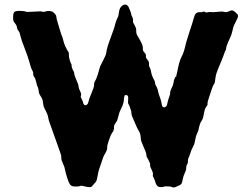

<svg xmlns="http://www.w3.org/2000/svg" viewBox="-20 -828 1115 852"><path d="M680.7 -426.8Q683.1 -415 684.1 -411.6Q685.1 -408.2 689.9 -395.5Q694.8 -382.8 697.3 -368.2Q699.2 -353.5 705.1 -352.1Q721.2 -349.6 723.6 -374Q724.1 -378.9 734.9 -410.2V-417.5Q735.4 -423.8 740.2 -434.1Q745.1 -444.3 746.6 -448.2Q748 -452.1 749 -456.5Q750 -460.9 751 -466.3Q752 -471.7 752.9 -474.6Q753.9 -477.5 755.9 -481Q757.8 -484.9 757.8 -486.8H761.2L766.1 -507.8Q775.4 -556.2 784.2 -572.8Q794.9 -592.8 800.3 -616.2Q805.2 -639.6 819.8 -683.6Q836.4 -733.4 840.8 -750.5Q846.2 -773.9 864.7 -773.9H874L884.8 -776.9L895 -772.9Q897 -772 901.9 -773.4Q906.7 -774.9 908.2 -774.9L924.8 -773.9L963.9 -776.9L984.9 -773.9Q985.8 -773.9 1007.8 -782.2Q1017.6 -782.2 1032.2 -766.1Q1041 -759.3 1030.8 -740.7Q1028.8 -736.3 1024.4 -727.5Q1020 -718.8 1017.6 -713.9Q1015.1 -709 1012.2 -694.3Q1008.8 -679.7 1006.8 -674.3Q1004.9 -668.9 1001.5 -661.6Q998 -654.3 991.2 -638.2Q984.4 -622.1 983.9 -616.7Q983.9 -611.3 982.9 -608.4Q981.9 -605.5 979.5 -601.6Q977.1 -597.7 974.1 -587.9Q971.2 -578.1 957.5 -545.9Q943.8 -513.7 940.4 -502.4Q937 -491.2 935.5 -478.5Q934.1 -465.8 933.1 -461.9Q932.1 -458 929.2 -454.1Q926.8 -450.2 924.8 -446.3Q922.9 -442.4 918.9 -430.2Q915 -418 908.2 -397.5Q901.4 -377 900.9 -372.1V-362.8Q898.9 -358.9 893.6 -351.6Q888.2 -344.2 885.3 -326.2Q881.3 -299.8 874 -291Q866.7 -282.2 859.9 -248Q850.1 -228.5 847.7 -213.9Q845.2 -199.7 842.8 -191.4Q840.3 -183.1 835 -173.8Q830.1 -164.1 828.6 -160.2Q827.1 -156.2 823.7 -145.5Q820.3 -134.8 817.4 -129.4Q814.5 -124 814 -115.7Q814 -106.9 813 -104Q812 -101.1 809.6 -97.2Q806.2 -91.8 806.2 -82.5Q806.6 -73.2 800.8 -62Q793.9 -48.3 791 -33.2Q788.6 -18.1 785.2 -12.7Q781.2 -7.8 776.4 -5.9Q771.5 -3.9 761.2 1Q750.5 5.9 744.1 2.4Q737.3 -1 725.1 -1H710.9Q705.1 2 700.2 2H690.9Q675.3 2 669.4 -19.5Q668 -24.9 667 -27.8L658.2 -46.9Q658.2 -48.8 658.7 -55.7Q659.2 -62.5 652.8 -75.2Q646 -87.4 646 -93.3V-102.1Q638.2 -121.6 630.9 -131.8Q629.9 -134.8 629.4 -141.6Q628.9 -148.4 626 -155.3Q623 -162.1 616.7 -177.7Q610.4 -193.4 607.4 -200.2Q604.5 -207 604.5 -216.8Q603.5 -234.9 596.7 -245.6Q589.8 -255.9 581.1 -277.3Q572.3 -298.8 567.4 -309.1Q562.5 -319.3 563 -332Q556.2 -352.1 555.2 -356.4Q553.7 -360.4 550.8 -365.2Q547.9 -370.1 547.9 -373L548.8 -388.2Q548.8 -392.1 548.8 -396Q548.8 -405.8 540 -405.8Q534.7 -407.7 532.7 -402.8Q529.8 -393.6 529.8 -388.2V-382.8Q527.3 -365.2 519 -349.1Q509.3 -329.1 508.3 -324.2Q507.3 -319.3 505.9 -314.5Q503.9 -308.6 502.4 -301.8Q501 -294.9 499.5 -292Q498 -289.1 493.2 -282.7Q488.3 -276.4 487.3 -272.5Q486.3 -268.6 485.8 -265.1V-259.8Q485.8 -249.5 478.5 -239.7Q471.2 -230 463.4 -206.1Q455.1 -182.6 455.6 -173.3Q456.5 -164.6 448.7 -150.9Q440.9 -137.7 438 -130.4Q435.1 -123 429.2 -104Q422.9 -85 419.9 -77.1Q417 -69.3 413.6 -49.8Q410.2 -30.3 407.2 -23.9Q403.8 -18.6 397.9 -12.7Q392.1 -6.8 390.1 -3.4Q388.2 0 382.8 2Q374 2.9 369.6 2Q365.2 1 355.5 -1Q345.7 -2.9 341.8 -3.9L329.1 -1Q298.3 2.9 290.5 -9.8Q282.7 -22.5 279.3 -35.6Q275.9 -48.8 273.9 -53.7Q272 -58.6 269 -73.7Q266.1 -88.4 260.3 -100.1Q252 -118.2 252 -125.5V-133.8Q251 -141.6 244.1 -160.2L196.8 -293Q194.3 -302.2 193.4 -309.1Q191.9 -315.9 190.4 -320.3Q189 -324.7 183.1 -335.9Q176.8 -347.2 174.8 -352.5Q172.9 -357.9 171.4 -369.1Q169.9 -380.4 168.5 -385.7Q167 -391.1 160.6 -400.9Q154.3 -410.2 153.3 -415Q152.3 -419.9 151.4 -425.8Q150.4 -437 147 -442.9Q143.6 -448.2 140.6 -463.9Q137.2 -479.5 132.8 -484.9Q126.5 -493.7 127.4 -501Q127.9 -508.3 122.6 -517.1Q117.2 -525.9 110.8 -551.3Q104 -576.7 89.4 -613.8Q74.7 -650.9 71.8 -664.1Q68.8 -677.2 67.4 -681.6Q65.9 -686 62 -690.9Q56.6 -697.8 55.7 -704.1Q54.7 -710.9 53.2 -713.9Q52.7 -716.8 47.9 -722.7Q43 -728.5 40.5 -732.9Q38.1 -737.8 38.1 -751Q38.1 -764.2 41 -771Q44.4 -779.8 64.9 -779.8L83 -778.8Q86.4 -778.8 100.1 -774.9L161.1 -777.8L172.9 -774.9L189 -778.8Q209 -780.8 217.8 -772.5Q226.6 -763.7 228.5 -759.8Q230 -755.9 230.5 -750Q231 -744.1 234.9 -731.4Q239.3 -718.8 246.1 -694.3Q252.9 -670.9 255.4 -666.5Q257.8 -662.1 261.2 -647.5Q266.1 -624.5 285.2 -594.2Q286.1 -592.3 285.6 -585Q285.2 -577.6 288.6 -564.5Q292 -551.8 294.4 -547.9Q296.9 -543.9 297.4 -542Q297.9 -540 297.9 -535.6Q297.9 -531.2 299.8 -526.4Q301.8 -521.5 303.7 -516.6Q306.2 -512.7 307.6 -509.8Q309.1 -506.8 309.6 -500Q310.1 -493.2 327.1 -453.1Q328.1 -449.2 329.1 -441.4Q330.1 -433.6 335.9 -422.9Q341.3 -412.1 339.8 -406.2Q337.9 -399.9 338.4 -397Q338.9 -394.5 342.8 -387.7Q346.7 -380.9 347.7 -377.4Q350.1 -360.8 358.9 -360.8Q370.1 -362.8 372.1 -375.5Q374.5 -388.2 386.2 -415Q397.9 -441.9 397.5 -451.7Q397 -461.4 402.3 -469.2Q410.2 -480.5 423.8 -532.2Q426.8 -539.1 438.5 -561.5Q450.2 -584 451.2 -591.8Q452.1 -599.6 453.6 -606.4Q455.1 -613.3 458 -623Q460.9 -633.3 472.2 -663.6Q483.4 -693.4 486.3 -703.1Q489.3 -712.9 492.2 -724.6Q495.6 -736.3 500 -745.6Q504.9 -754.9 505.4 -758.8Q505.9 -762.7 506.8 -767.6Q507.8 -772.5 508.3 -776.4Q510.7 -793 520.5 -801.3Q530.8 -810.1 539.1 -807.1Q547.4 -804.2 551.3 -795.4Q554.7 -787.1 558.6 -777.8Q562.5 -768.6 563 -761.2Q571.3 -745.1 570.3 -737.3Q569.8 -730 571.3 -727.1Q572.8 -724.1 579.1 -712.4Q585.4 -700.7 584.5 -690.4Q583.5 -679.7 591.3 -667Q613.8 -630.4 613.8 -618.2Q613.3 -605.5 615.2 -602.1Q617.2 -599.1 621.6 -594.2Q626 -588.9 627 -585.9Q627.9 -583 627.4 -578.1Q627 -571.3 633.8 -563.5Q641.1 -555.7 641.1 -547.4V-536.1L647 -522.9Q649.9 -514.6 651.4 -504.9Q652.8 -495.6 658.7 -483.4Q665 -471.7 666.5 -467.8Q668 -463.9 668 -459Q668 -454.1 672.9 -446.3Q677.7 -438.5 680.7 -426.8Z"/></svg>

Font: AntiqueNobleBold
Style: Bold
Weight: 700
Version: Version 001.000